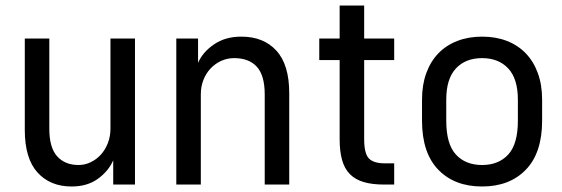

<svg xmlns="http://www.w3.org/2000/svg" viewBox="-20 -670 2040 697"><path d="M240 7Q162 7 116 -44Q70 -95 70 -198V-530H159V-203Q159 -134 187.5 -102.5Q216 -71 265 -71Q288 -71 309 -81Q330 -91 346 -108.5Q362 -126 371.5 -150.5Q381 -175 381 -203V-530H470V0H391V-88Q374 -49 335.5 -21Q297 7 240 7Z M620 -530H699V-442Q716 -481 757 -509Q798 -537 856 -537Q937 -537 983.5 -486Q1030 -435 1030 -332V0H941V-327Q941 -396 912.5 -427.5Q884 -459 830 -459Q805 -459 783 -449Q761 -439 744.5 -421.5Q728 -404 718.5 -380Q709 -356 709 -327V0H620Z M1375 0Q1331 0 1300.5 -9Q1270 -18 1250.5 -37.5Q1231 -57 1222 -88.5Q1213 -120 1213 -165V-452H1139V-530H1213V-650H1302V-530H1411V-452H1302V-165Q1302 -113 1319 -95Q1336 -77 1378 -77H1411V0Z M1730 7Q1630 7 1571 -54Q1512 -115 1512 -232V-308Q1512 -362 1527.5 -404.5Q1543 -447 1571.5 -476.5Q1600 -506 1640.5 -521.5Q1681 -537 1730 -537Q1780 -537 1820 -521.5Q1860 -506 1888.5 -476.5Q1917 -447 1932.5 -404.5Q1948 -362 1948 -308V-232Q1948 -115 1889 -54Q1830 7 1730 7ZM1730 -71Q1790 -71 1825 -109Q1860 -147 1860 -232V-308Q1860 -384 1825 -421.5Q1790 -459 1730 -459Q1670 -459 1635 -421.5Q1600 -384 1600 -308V-232Q1600 -147 1635 -109Q1670 -71 1730 -71Z"/></svg>

Font: Golos UI VF
Style: Regular
Weight: 400
Designer: A.Korolkova, Vitaly Kuzmin
Foundry: ParaType Ltd
Version: Version 2.000